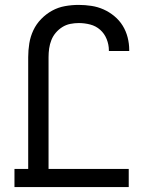

<svg xmlns="http://www.w3.org/2000/svg" viewBox="-20 -763 640 783"><path d="M39 0V-74H95V-530Q95 -558 99.5 -586Q104 -614 116 -639.5Q128 -665 148 -685.5Q168 -706 192.5 -719.5Q217 -733 245 -738Q273 -743 301 -743Q327 -743 353 -739Q379 -735 402.5 -724.5Q426 -714 446.5 -697Q467 -680 480.5 -658Q494 -636 500.5 -610.5Q507 -585 507 -559V-555H424V-558Q424 -581 415 -603.5Q406 -626 388.5 -641.5Q371 -657 348 -663Q325 -669 301 -669Q284 -669 266.5 -665.5Q249 -662 234 -652.5Q219 -643 207.5 -629.5Q196 -616 189.5 -599.5Q183 -583 180.5 -565.5Q178 -548 178 -530V-74H505V0Z"/></svg>

Font: Iosevka HT Extended
Style: Regular
Weight: 400
Width: 7
Monospace: yes
Designer: Belleve Invis
Foundry: Belleve Invis
Version: Version 32.3.0; ttfautohint (v1.8.4)